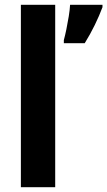

<svg xmlns="http://www.w3.org/2000/svg" viewBox="-20 -780 447 800"><path d="M210 0H67V-760H210ZM407 -750Q394 -715 375 -676Q356 -637 333 -600H246V-613Q251 -631 256.5 -657.5Q262 -684 266.5 -712Q271 -740 272 -760H407Z"/></svg>

Font: Noto Sans Khmer UI SemiCondensed
Style: Bold
Weight: 700
Width: 4
Designer: Danh Hong and the Monotype Design Team
Foundry: Monotype Imaging Inc.
Version: Version 2.002; ttfautohint (v1.8.4.7-5d5b)